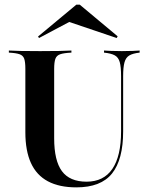

<svg xmlns="http://www.w3.org/2000/svg" viewBox="-20 -786 632 817"><path d="M304.8 11.3Q232.3 11.3 183.9 -14.5Q135.5 -40.3 111.7 -92.3Q87.9 -144.4 87.9 -223.4V-492.7Q87.9 -521.8 83.1 -535.9Q78.2 -550 63.3 -555.2Q48.4 -560.5 17.7 -562.1V-571Q54.8 -568.5 150.8 -568.5Q245.2 -568.5 283.9 -571V-562.1Q251.6 -560.5 236.3 -555.2Q221 -550 215.7 -535.9Q210.5 -521.8 210.5 -492.7V-197.6Q210.5 -102.4 243.5 -57.7Q276.6 -12.9 348.4 -12.9Q421 -12.9 458.1 -67.3Q495.2 -121.8 495.2 -227.4V-462.1Q495.2 -501.6 489.5 -521.8Q483.9 -541.9 468.5 -550.4Q453.2 -558.9 422.6 -562.1V-571Q432.3 -570.2 452 -569.4Q471.8 -568.5 498.4 -568.5Q525.8 -568.5 544.8 -569.4Q563.7 -570.2 574.2 -571V-562.1Q545.2 -558.9 530.2 -550Q515.3 -541.1 509.7 -520.6Q504 -500 504 -462.1V-226.6Q504 -107.3 456.9 -48Q409.7 11.3 304.8 11.3ZM146 -624.2 141.9 -630.6 304.8 -766.1H319.4L480.6 -631.5L476.6 -624.2L257.3 -698.4L287.1 -699.2Z"/></svg>

Font: Playfair 144pt
Style: Bold
Weight: 700
Version: Version 2.001;gftools[0.9.30]